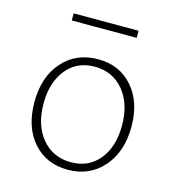

<svg xmlns="http://www.w3.org/2000/svg" viewBox="-101 -739 762 834"><g transform="rotate(15 280.0 -321.5)"><path d="M128 -621V-653H420V-621ZM278 10Q181 10 122 -57.5Q63 -125 63 -237Q63 -350 123.5 -419Q184 -488 284 -488Q380 -488 439 -420.5Q498 -353 498 -242Q498 -129 437 -59.5Q376 10 278 10ZM283 -25Q362 -25 409.5 -82.5Q457 -140 457 -237Q457 -334 407.5 -393.5Q358 -453 277 -453Q197 -453 150 -394.5Q103 -336 103 -241Q103 -144 152.5 -84.5Q202 -25 283 -25Z"/></g></svg>

Font: Cantarell Light
Style: Regular
Weight: 300
Designer: Dave Crossland, Nikolaus Waxweiler, Florian Fecher, Jacques Le Bailly, Eben Sorkin, Alexei Vanyashin, Alexios Zavras, Em
Version: Version 0.303